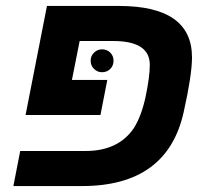

<svg xmlns="http://www.w3.org/2000/svg" viewBox="-20 -626 692 646"><path d="M256 0H25L48 -118H268Q379 -118 431 -196Q456 -236 470 -301Q484 -368 484 -408Q484 -488 361 -488H248L222 -357H341L318 -239H66L138 -606H380Q626 -606 626 -433Q626 -374 598 -249Q543 0 256 0ZM285 -422Q285 -438 296.5 -449Q308 -460 323 -460Q340 -460 351 -449Q362 -438 362 -422Q362 -405 351 -394Q340 -383 323 -383Q308 -383 296.5 -394Q285 -405 285 -422Z"/></svg>

Font: Libra Sans
Style: Bold Italic
Weight: 700
Italic angle: -12°
Foundry: Context Ltd
Version: Version 1.002